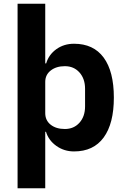

<svg xmlns="http://www.w3.org/2000/svg" viewBox="-20 -797 675 1027"><path d="M74 210V-777H222V-458H227Q241 -505 281.5 -534Q322 -563 376 -563Q480 -563 534.5 -489Q589 -415 589 -275Q589 -136 534.5 -61.5Q480 13 376 13Q323 13 281.5 -16.5Q240 -46 226 -92H222V210ZM435 -228V-322Q435 -376 405 -409.5Q375 -443 327 -443Q281 -443 251.5 -420Q222 -397 222 -359V-192Q222 -153 251 -130Q280 -107 327 -107Q375 -107 405 -140.5Q435 -174 435 -228Z"/></svg>

Font: IBM Plex Sans JP
Style: Bold
Weight: 700
Designer: Mike Abbink; Paul van der Laan; Pieter van Rosmalen; Wujin Sim; Yejin Wi; Jinhee Kim; Boomi Park; Yona Kim; Kichan Ma
Foundry: Sandoll Inc.
Version: Version 1.001